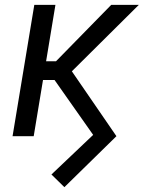

<svg xmlns="http://www.w3.org/2000/svg" viewBox="-20 -566 597 798"><path d="M247.6 211.9 193.8 159.2 367.2 -5.4 205.1 -235.8 253.9 -305.7 463.9 0ZM32.2 0 122.6 -545.9H210.4L120.1 0ZM125.5 -233.4 138.7 -311.5H212.9L442.4 -545.9H557.1L242.2 -233.4Z"/></svg>

Font: Inter
Style: Italic
Weight: 400
Italic angle: -9.3988°
Designer: Rasmus Andersson
Foundry: rsms
Version: Version 4.001;git-66647c0bb